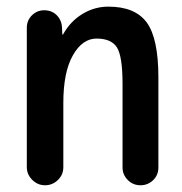

<svg xmlns="http://www.w3.org/2000/svg" viewBox="-20 -550 540 570"><path d="M59.6 -53.7V-467.8Q59.6 -489.3 74.7 -504.4Q89.8 -519.5 111.3 -519.5Q133.8 -519.5 148.4 -504.9Q163.1 -490.2 164.1 -467.8L165 -448.2Q165 -447.3 166 -447.3Q168 -447.3 168 -449.2Q189.5 -487.3 225.1 -508.8Q260.7 -530.3 301.8 -530.3Q380.9 -530.3 415.5 -483.4Q450.2 -436.5 450.2 -320.3V-52.7Q450.2 -30.3 434.6 -15.1Q418.9 0 397 0Q375 0 359.4 -15.6Q343.8 -31.2 343.8 -52.7V-300.8Q343.8 -382.8 327.1 -409.2Q310.5 -435.5 266.6 -435.5Q224.6 -435.5 196.3 -385.7Q168 -335.9 168 -244.1V-53.7Q168 -31.2 151.9 -15.6Q135.7 0 113.8 0Q91.8 0 75.7 -16.1Q59.6 -32.2 59.6 -53.7Z"/></svg>

Font: Rounded Mgen+ 2m medium
Style: Regular
Weight: 500
Designer: [Source Han Sans]
Ryoko NISHIZUKA  (kana & ideographs); Paul D. Hunt (Latin, Greek & Cyrillic); Wenlong ZHANG  (bopomofo
Version: Version 1.059.20150602